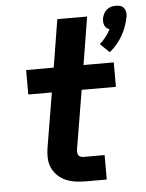

<svg xmlns="http://www.w3.org/2000/svg" viewBox="-54 -816 653 860"><g transform="rotate(-5 272.0 -386.0)"><path d="M454 -567 413 -607Q428 -620 440.5 -636Q453 -652 462 -670Q454 -672 448.5 -677Q443 -682 440 -689Q437 -696 436.5 -704Q436 -712 437 -720Q439 -730 444 -740.5Q449 -751 458 -758.5Q467 -766 477.5 -769Q488 -772 499 -772Q510 -772 519.5 -769Q529 -766 535 -758.5Q541 -751 543 -740.5Q545 -730 543 -720Q539 -698 531.5 -677Q524 -656 513 -636.5Q502 -617 487 -599Q472 -581 454 -567ZM296 0Q272 0 249.5 -3.5Q227 -7 207 -15.5Q187 -24 171 -39.5Q155 -55 146 -75Q137 -95 136 -118Q135 -141 139 -164L180 -410H74V-520H198L233 -735H367L332 -520H468V-410H314L270 -146Q269 -140 269.5 -133Q270 -126 273 -120.5Q276 -115 282.5 -112.5Q289 -110 295 -110H391V0Z"/></g></svg>

Font: Iosevka Aile Extrabold
Style: Italic
Weight: 800
Italic angle: -9°
Designer: Belleve Invis
Foundry: Belleve Invis
Version: Version 31.1.0; ttfautohint (v1.8.4)